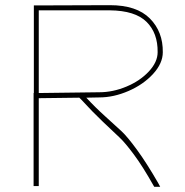

<svg xmlns="http://www.w3.org/2000/svg" viewBox="-20 -730 715 743"><path d="M296 -343Q336 -299 378 -259Q420 -219 442 -198.5Q464 -178 498.5 -131.5Q533 -85 574 -12L577 -7H600L592 -22Q547 -100 510 -150.5Q473 -201 450.5 -222Q428 -243 388 -279Q348 -315 314 -352L364 -353Q420 -353 477.5 -378Q535 -403 572.5 -444Q610 -485 610 -528Q611 -607 560 -658.5Q509 -710 405 -710L121 -709H111V-699V-370H110V-350V-20V-10H130V-20V-350L287 -352ZM130 -370V-690H405Q503 -689 547 -645.5Q591 -602 590 -528Q590 -490 556 -453.5Q522 -417 469.5 -395Q417 -373 364 -373Z"/></svg>

Font: Nordica Plus
Style: NordicaClassicUltraLight
Weight: 300
Version: Version 1